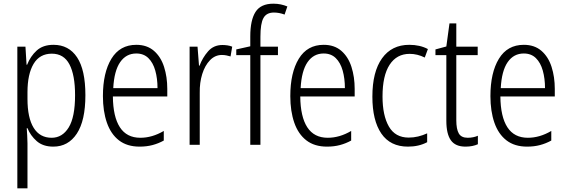

<svg xmlns="http://www.w3.org/2000/svg" viewBox="-20 -785 3075 1041"><path d="M270 -542Q353 -542 398 -474Q443 -406 443 -269Q443 -131 396.5 -60.5Q350 10 269 10Q213 10 179 -20Q145 -50 129 -90H125Q126 -72 127.5 -50.5Q129 -29 129 -8V236H74V-532H118L124 -434H127Q145 -480 179 -511Q213 -542 270 -542ZM261 -494Q195 -494 162 -438.5Q129 -383 129 -285V-249Q129 -146 162.5 -92Q196 -38 260 -38Q318 -38 352.5 -94Q387 -150 387 -269Q387 -378 356.5 -436Q326 -494 261 -494Z M719 -542Q777 -542 814.5 -509.5Q852 -477 869.5 -422.5Q887 -368 887 -303V-262H592Q593 -152 630 -95Q667 -38 741 -38Q805 -38 868 -75V-23Q839 -7 807 1.5Q775 10 737 10Q669 10 625 -24Q581 -58 559.5 -120Q538 -182 538 -264Q538 -391 584 -466.5Q630 -542 719 -542ZM719 -495Q664 -495 631.5 -448Q599 -401 594 -307H834Q834 -359 822 -402Q810 -445 784.5 -470Q759 -495 719 -495Z M1186 -541Q1199 -541 1213 -539Q1227 -537 1239 -532L1230 -479Q1220 -482 1208 -484.5Q1196 -487 1183 -487Q1146 -487 1118.5 -458.5Q1091 -430 1076.5 -383.5Q1062 -337 1063 -282V0H1008V-532H1051L1059 -429H1062Q1078 -472 1108 -506.5Q1138 -541 1186 -541Z M1487 -486H1392V0H1337V-486H1261V-517L1337 -534V-588Q1337 -676 1365.5 -720.5Q1394 -765 1462 -765Q1484 -765 1502.5 -761Q1521 -757 1538 -750L1523 -706Q1494 -717 1465 -717Q1425 -717 1408.5 -687.5Q1392 -658 1392 -586V-532H1487Z M1735 -542Q1793 -542 1830.5 -509.5Q1868 -477 1885.5 -422.5Q1903 -368 1903 -303V-262H1608Q1609 -152 1646 -95Q1683 -38 1757 -38Q1821 -38 1884 -75V-23Q1855 -7 1823 1.5Q1791 10 1753 10Q1685 10 1641 -24Q1597 -58 1575.5 -120Q1554 -182 1554 -264Q1554 -391 1600 -466.5Q1646 -542 1735 -542ZM1735 -495Q1680 -495 1647.5 -448Q1615 -401 1610 -307H1850Q1850 -359 1838 -402Q1826 -445 1800.5 -470Q1775 -495 1735 -495Z M2192 10Q2096 10 2047.5 -61Q1999 -132 1999 -261Q1999 -396 2051.5 -469Q2104 -542 2199 -542Q2257 -542 2300 -519L2283 -473Q2243 -493 2201 -493Q2131 -493 2092.5 -434Q2054 -375 2054 -262Q2054 -159 2088.5 -99Q2123 -39 2196 -39Q2222 -39 2247 -45Q2272 -51 2296 -62V-14Q2251 10 2192 10Z M2516 -38Q2531 -38 2545.5 -41Q2560 -44 2571 -49V-3Q2558 3 2541 6.5Q2524 10 2504 10Q2449 10 2424.5 -24.5Q2400 -59 2400 -130V-486H2341V-517L2400 -533L2417 -658H2454V-532H2570V-486H2454V-133Q2454 -85 2467.5 -61.5Q2481 -38 2516 -38Z M2820 -542Q2878 -542 2915.5 -509.5Q2953 -477 2970.5 -422.5Q2988 -368 2988 -303V-262H2693Q2694 -152 2731 -95Q2768 -38 2842 -38Q2906 -38 2969 -75V-23Q2940 -7 2908 1.5Q2876 10 2838 10Q2770 10 2726 -24Q2682 -58 2660.5 -120Q2639 -182 2639 -264Q2639 -391 2685 -466.5Q2731 -542 2820 -542ZM2820 -495Q2765 -495 2732.5 -448Q2700 -401 2695 -307H2935Q2935 -359 2923 -402Q2911 -445 2885.5 -470Q2860 -495 2820 -495Z"/></svg>

Font: Noto Sans Ethiopic Condensed Light
Style: Regular
Weight: 300
Width: 3
Designer: Monotype Design Team
Foundry: Monotype Imaging Inc.
Version: Version 2.102; ttfautohint (v1.8.4.7-5d5b)